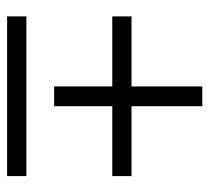

<svg xmlns="http://www.w3.org/2000/svg" viewBox="-44 -530 575 526"><g transform="rotate(90 243.0 -266.5)"><path d="M216.3 -287.1H24.4V-339.8H216.3V-533.7H270.5V-339.8H461.9V-287.1H270.5V-127.9H216.3ZM24.4 -51.8H461.9V1H24.4Z"/></g></svg>

Font: Reddit Sans Light
Style: Regular
Weight: 300
Designer: Stephen Hutchings
Foundry: Reddit
Version: Version 1.013